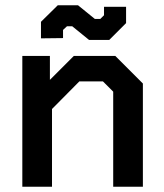

<svg xmlns="http://www.w3.org/2000/svg" viewBox="-20 -711 624 731"><path d="M65 -498H170V-407L261 -498H419L524 -393V0H411V-362L372 -401H282L178 -296V0H65ZM255 -611H235L220 -597V-566L136 -565V-628L200 -691H277L341 -639H362L376 -653V-685H460V-623L396 -559H319Z"/></svg>

Font: Chakra Petch SemiBold
Style: Regular
Weight: 600
Designer: Katatrad Aksorn Co.,Ltd.
Foundry: Cadson Demak Co.,Ltd.
Version: Version 1.000; ttfautohint (v1.6)